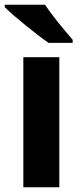

<svg xmlns="http://www.w3.org/2000/svg" viewBox="-24 -786 343 806"><path d="M225 0H74V-546H225ZM165 -766Q180 -744 200.5 -717Q221 -690 243 -664Q265 -638 281 -619V-606H180Q161 -619 135.5 -638.5Q110 -658 83.5 -679.5Q57 -701 33.5 -721.5Q10 -742 -4 -756V-766Z"/></svg>

Font: Noto Sans Khmer
Style: Bold
Weight: 700
Version: Version 2.003